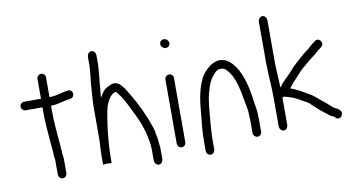

<svg xmlns="http://www.w3.org/2000/svg" viewBox="-74 -909 2098 1127"><g transform="rotate(-10 975.5 -345.5)"><path d="M241 -169C241 -184 238 -198 237 -216C233 -272 227 -324 227 -386V-420H232C272 -420 299 -434 334 -438L346 -440C379 -446 372 -495 339 -490L327 -488C297 -484 269 -471 232 -471H227V-589C227 -602 216 -614 202 -614C188 -614 176 -602 176 -589V-470H75C62 -470 50 -459 50 -445C50 -431 62 -419 75 -419H176V-386C176 -322 182 -272 186 -212C187 -197 190 -183 190 -168C190 -159 194 -151 192 -137C192 -131 193 -123 194 -115L196 -102V-15C196 0 208 12 222 12C236 12 247 0 247 -15V-105C246 -113 243 -125 243 -136V-137C244 -148 241 -156 241 -169ZM334 -433Z M519 -26V-40C519 -109 523 -160 531 -231C536 -268 545 -329 553 -356V-357C565 -387 578 -420 608 -432L609 -433H613H614C623 -430 628 -420 632 -414C648 -394 661 -371 673 -346C691 -309 721 -254 737 -205C742 -190 746 -180 750 -164C756 -134 765 -101 765 -64V0C765 17 777 31 791 31C805 31 816 17 816 0V-64C816 -70 814 -77 814 -84C812 -98 811 -117 809 -130L804 -150C803 -169 798 -185 792 -199C768 -271 734 -341 699 -399C674 -438 645 -505 591 -479C563 -468 550 -457 534 -431L524 -415L525 -432C527 -453 530 -478 531 -496C534 -537 541 -576 541 -618V-663C541 -680 530 -694 516 -694C502 -694 490 -680 490 -663V-618C490 -577 482 -536 480 -498C477 -456 472 -410 472 -363V-188C472 -149 468 -116 468 -80V-26C471 -26 481 -26 493 -28C505 -26 515 -26 519 -26ZM489 -594ZM530 -212V-213ZM809 -130ZM699 -399Z M915 -72C915 -58 927 -46 941 -46C955 -46 966 -58 966 -72V-455C966 -468 955 -480 941 -480C927 -480 915 -468 915 -455ZM949 -636C963 -636 975 -647 975 -661C975 -676 962 -689 946 -689C932 -689 921 -678 921 -664C921 -657 923 -651 928 -647C934 -641 938 -636 949 -636Z M1281 -443C1329 -393 1340 -307 1355 -225C1358 -208 1362 -194 1362 -177C1363 -164 1364 -142 1364 -128V-56C1364 -42 1376 -30 1390 -30C1404 -30 1415 -42 1415 -56V-128C1415 -136 1415 -145 1414 -155C1414 -186 1409 -202 1405 -231C1395 -313 1376 -397 1339 -451C1315 -484 1291 -511 1243 -511C1228 -510 1218 -505 1206 -500C1181 -488 1154 -461 1138 -436C1107 -381 1093 -309 1087 -226C1081 -168 1075 -118 1075 -60V-1C1075 14 1086 26 1100 26C1114 26 1126 14 1126 -1V-60C1126 -87 1129 -128 1131 -156C1137 -214 1140 -292 1156 -341C1166 -379 1177 -406 1198 -430C1209 -443 1222 -460 1244 -460C1261 -460 1272 -455 1281 -443ZM1156 -338ZM1244 -511H1243ZM1206 -500ZM1138 -433V-432ZM1107 -354Z M1594 -318C1589 -314 1584 -308 1580 -301L1572 -291L1571 -304C1569 -353 1565 -404 1565 -455V-692C1565 -708 1554 -722 1540 -722C1526 -722 1514 -708 1514 -692V-455C1514 -384 1522 -309 1522 -239V-69C1522 -53 1534 -39 1548 -39C1562 -39 1573 -53 1573 -69V-230L1581 -235C1619 -227 1653 -213 1680 -195C1692 -188 1709 -181 1722 -171C1749 -145 1773 -122 1803 -100L1823 -84C1831 -77 1839 -73 1847 -70C1849 -69 1851 -69 1852 -68C1860 -60 1865 -53 1876 -53C1891 -53 1901 -66 1901 -83C1901 -92 1895 -98 1887 -104C1878 -113 1867 -115 1853 -125C1835 -141 1816 -160 1797 -173C1774 -193 1752 -213 1725 -227C1710 -234 1698 -244 1685 -250C1666 -259 1649 -269 1627 -276C1643 -294 1652 -309 1668 -324C1680 -336 1698 -358 1712 -371V-372C1733 -389 1751 -405 1771 -422C1784 -433 1800 -442 1811 -453C1823 -465 1837 -474 1849 -484C1875 -505 1841 -546 1817 -523C1802 -513 1790 -503 1776 -490C1773 -486 1769 -483 1762 -479C1750 -469 1733 -456 1721 -445C1698 -423 1676 -407 1656 -383C1642 -366 1630 -356 1617 -342C1611 -337 1603 -329 1594 -318ZM1668 -324H1669ZM1721 -445Z"/></g></svg>

Font: Blanket
Style: Light
Weight: 300
Foundry: Cannot Into Space Fonts
Version: Version 0.9